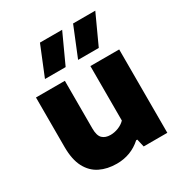

<svg xmlns="http://www.w3.org/2000/svg" viewBox="-187 -946 1037 1094"><g transform="rotate(-30 331.5 -399.5)"><path d="M267 9Q205 9 157.2 -14.5Q109.5 -38 82.5 -89Q55.5 -140 55.5 -223V-548.5H245.5V-235Q245.5 -187.5 264.8 -169.2Q284 -151 317.5 -151Q343.5 -151 369.5 -161.2Q395.5 -171.5 413.5 -190V-548.5H603V0H447.5L435.5 -52H428Q360.5 9 267 9ZM370.5 -614 449.5 -808H595.5L506.5 -614ZM152.5 -614 231.5 -808H377.5L288.5 -614Z"/></g></svg>

Font: Encode Sans Semi Expanded ExtraBold
Style: Regular
Weight: 800
Width: 6
Designer: Multiple Designers
Foundry: Impallari Type
Version: Version 3.000; ttfautohint (v1.8.3) -l 8 -r 50 -G 200 -x 14 